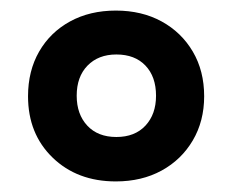

<svg xmlns="http://www.w3.org/2000/svg" viewBox="-20 -746 440 363"><path d="M199 -403Q126 -403 79.5 -448Q33 -493 33 -564Q33 -612 54 -648.5Q75 -685 112.5 -705.5Q150 -726 199 -726Q248 -726 285.5 -705.5Q323 -685 344.5 -648.5Q366 -612 366 -564Q366 -517 344.5 -480.5Q323 -444 285.5 -423.5Q248 -403 199 -403ZM200 -487Q235 -487 255 -508.5Q275 -530 275 -565Q275 -601 255 -622Q235 -643 200 -643Q166 -643 145.5 -622Q125 -601 125 -565Q125 -530 145 -508.5Q165 -487 200 -487Z"/></svg>

Font: Noto Serif Hentaigana Black
Style: Regular
Weight: 900
Designer: Kazuhiro Yamada
Foundry: nipponia
Version: Version 1.000; ttfautohint (v1.8.4.7-5d5b)